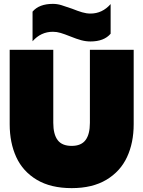

<svg xmlns="http://www.w3.org/2000/svg" viewBox="-20 -956 740 991"><path d="M343 -768Q313 -780 293 -786Q273 -792 253 -792Q191 -792 148 -743V-896Q182 -936 253 -936Q275 -936 296.5 -929.5Q318 -923 352 -911Q382 -899 404 -892.5Q426 -886 447 -886Q508 -886 551 -935V-782Q517 -742 447 -742Q423 -742 399 -748.5Q375 -755 343 -768ZM30 -315V-699H255V-322Q255 -263 277.5 -233Q300 -203 350 -203Q399 -203 421.5 -233Q444 -263 444 -322V-699H670V-315Q670 -219 635.5 -145Q601 -71 529 -28Q457 15 350 15Q242 15 170 -28Q98 -71 64 -145Q30 -219 30 -315Z"/></svg>

Font: Readiness Black
Style: Regular
Weight: 900
Designer: Katatrad Team
Foundry: CadsonDemak
Version: Version 1.00;April 23, 2019;FontCreator 11.5.0.2425 64-bit; 